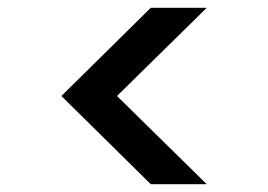

<svg xmlns="http://www.w3.org/2000/svg" viewBox="-20 -608 690 494"><path d="M512 -134H368L138 -361L368 -588H512L281 -361Z"/></svg>

Font: Parkinsans Light Medium
Style: Regular
Weight: 500
Version: Version 1.000